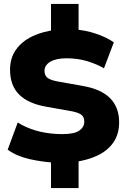

<svg xmlns="http://www.w3.org/2000/svg" viewBox="-20 -840 640 975"><path d="M239 115V-41L270 -13Q196 -17 130 -32Q64 -47 19 -80L70 -218Q100 -199 136.5 -185.5Q173 -172 214 -165.5Q255 -159 295 -159Q358 -159 383 -177Q408 -195 408 -222Q408 -248 390 -259.5Q372 -271 328 -278L215 -298Q123 -314 77 -360Q31 -406 31 -486Q31 -545 61 -587.5Q91 -630 144 -655.5Q197 -681 269 -689L239 -672V-820H379V-672L350 -691Q411 -688 467 -669Q523 -650 558 -625L508 -493Q473 -514 424 -529Q375 -544 318 -544Q265 -544 235.5 -526.5Q206 -509 206 -480Q206 -455 223.5 -443Q241 -431 286 -424L398 -404Q493 -388 539 -341.5Q585 -295 585 -219Q585 -159 556 -117Q527 -75 475.5 -50.5Q424 -26 356 -17L379 -41V115Z"/></svg>

Font: Nunito Sans 6pt Black
Style: Regular
Weight: 900
Version: Version 3.101;gftools[0.9.27]